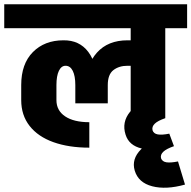

<svg xmlns="http://www.w3.org/2000/svg" viewBox="-45 -680 902 905"><path d="M571 -73V-585H734V-123ZM384 -547V-660H837V-547ZM360 -279Q360 -374 412 -432Q464 -490 556 -490V-370Q516 -370 489.5 -349.5Q463 -329 463 -279ZM555 -370V-490H603V-370ZM376 16Q279 16 206.5 -10Q134 -36 94.5 -86.5Q55 -137 55 -208H221Q221 -159 262 -131.5Q303 -104 376 -104ZM55 -207V-279H221V-207ZM55 -279Q55 -379 110 -434.5Q165 -490 254 -490L264 -370Q244 -370 232.5 -346Q221 -322 221 -279ZM310 -193V-279H463V-193ZM310 -279Q310 -322 298 -346Q286 -370 264 -370L254 -490Q329 -491 371 -435.5Q413 -380 413 -279ZM-25 -547V-660H611V-547ZM571 -175V-490H659V-175ZM590 124Q574 70 619.5 24Q665 -22 753 -50L775 9Q740 21 725 35Q710 49 714 66ZM827 190Q738 215 672.5 198Q607 181 590 124L714 66Q720 82 739.5 85Q759 88 794 81ZM775 9Q683 34 623 20Q563 6 547 -45L674 -66Q679 -50 698.5 -46.5Q718 -43 753 -50ZM547 -45Q528 -104 568 -153Q608 -202 697 -230L734 -123Q699 -111 684.5 -97Q670 -83 674 -66Z"/></svg>

Font: Akshar Light
Style: Regular
Weight: 300
Designer: Tall Chai
Foundry: Tall Chai
Version: Version 1.100